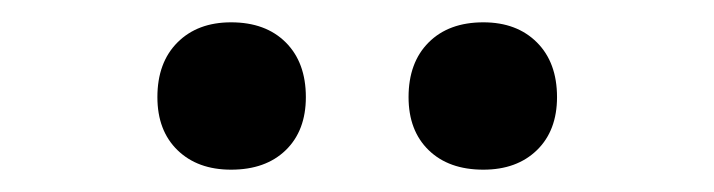

<svg xmlns="http://www.w3.org/2000/svg" viewBox="-20 -799 640 172"><path d="M413 -647Q382 -647 364 -664.5Q346 -682 346 -712Q346 -743 364 -761Q382 -779 413 -779Q443 -779 461 -761Q479 -743 479 -712Q479 -682 461 -664.5Q443 -647 413 -647ZM187 -647Q157 -647 139 -664.5Q121 -682 121 -712Q121 -743 139 -761Q157 -779 187 -779Q218 -779 236 -761Q254 -743 254 -712Q254 -682 236 -664.5Q218 -647 187 -647Z"/></svg>

Font: Pitagon Sans Mono Medium
Style: Regular
Weight: 500
Monospace: yes
Designer: Travis Tran
Foundry: Pitagon
Version: Version 1.001; ttfautohint (v1.8.4.7-5d5b);gftools[0.9.26]